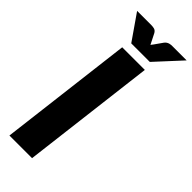

<svg xmlns="http://www.w3.org/2000/svg" viewBox="-293 -949 984 984"><g transform="rotate(45 199.0 -457.0)"><path d="M28.5 0ZM192.5 0H28.5L117.5 -728.5H281.5ZM39.5 -914.5H142.5Q151 -914.5 162.5 -912.2Q174 -910 182 -897L204.5 -852.5L211 -839.5L221 -852.5L252 -896.5Q257 -903 263 -906.8Q269 -910.5 274.8 -912.2Q280.5 -914 286 -914.2Q291.5 -914.5 295.5 -914.5H398.5L270.5 -775.5H136Z"/></g></svg>

Font: Lato Black
Style: Italic
Weight: 900
Italic angle: -7°
Designer: Lukasz Dziedzic
Foundry: tyPoland Lukasz Dziedzic
Version: Version 2.007; 2014-02-27